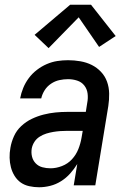

<svg xmlns="http://www.w3.org/2000/svg" viewBox="-20 -782 540 810"><path d="M145 8Q124 8 103.5 3.5Q83 -1 67.5 -12Q52 -23 41.5 -40Q31 -57 26 -76.5Q21 -96 20.5 -116.5Q20 -137 24 -159Q28 -183 39 -207.5Q50 -232 70 -250.5Q90 -269 114 -280.5Q138 -292 163.5 -298.5Q189 -305 214 -307.5Q239 -310 264 -310H342L348 -348Q352 -368 349.5 -387.5Q347 -407 335.5 -421.5Q324 -436 305.5 -442Q287 -448 267 -448Q249 -448 230.5 -444Q212 -440 195.5 -429Q179 -418 168.5 -401.5Q158 -385 154 -367H65Q69 -389 78 -411Q87 -433 101.5 -452.5Q116 -472 135.5 -487Q155 -502 177 -511.5Q199 -521 221.5 -524.5Q244 -528 267 -528Q293 -528 319 -523.5Q345 -519 367 -508Q389 -497 406 -479Q423 -461 431.5 -437.5Q440 -414 440.5 -387.5Q441 -361 437 -335L382 0H291L306 -90Q293 -69 276 -50Q259 -31 237.5 -17.5Q216 -4 192 2Q168 8 145 8ZM193 -72Q217 -72 241.5 -81.5Q266 -91 283.5 -110Q301 -129 310.5 -153Q320 -177 324 -201L329 -230H264Q249 -230 234.5 -229Q220 -228 205 -225.5Q190 -223 175.5 -218.5Q161 -214 147.5 -205.5Q134 -197 125.5 -184Q117 -171 114 -156Q111 -138 115 -121.5Q119 -105 130.5 -93Q142 -81 158.5 -76.5Q175 -72 193 -72ZM185 -579 126 -635 276 -762H364L468 -630L398 -584L312 -709Z"/></svg>

Font: Iosevka SS04 Medium
Style: Italic
Weight: 500
Italic angle: -9°
Monospace: yes
Designer: Belleve Invis
Foundry: Belleve Invis
Version: Version 19.0.0; ttfautohint (v1.8.4)